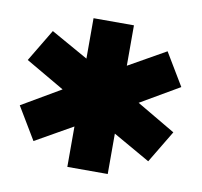

<svg xmlns="http://www.w3.org/2000/svg" viewBox="-59 -763 614 585"><g transform="rotate(10 247.5 -470.0)"><path d="M9.8 -399.9 129.9 -470.2 9.8 -540 69.8 -640.1 185.1 -575.2V-700.2H310.1V-575.2L424.8 -640.1L484.9 -540L365.2 -470.2L484.9 -399.9L424.8 -299.8L310.1 -365.2V-240.2H185.1V-365.2L69.8 -299.8Z"/></g></svg>

Font: Russo One
Style: Regular
Weight: 400
Designer: Jovanny lemonad
Foundry: Jovanny Lemonad
Version: Version 1.000